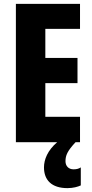

<svg xmlns="http://www.w3.org/2000/svg" viewBox="-20 -734 474 991"><path d="M318 98C318 68 328 45 370 0H393V-131H214V-305H380V-435H214V-585H393V-714H62V0H275C226 42 207 89 207 130C207 196 247 237 328 237C358 237 382 230 397 223V130C388 136 377 140 360 140C333 140 318 122 318 98Z"/></svg>

Font: Noto Sans Arabic UI XCn XBd
Style: Regular
Weight: 800
Width: 2
Designer: Monotype Design Team, Nadine Chahine and Nizar Qandah
Foundry: Monotype Imaging Inc.
Version: Version 2.010